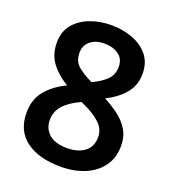

<svg xmlns="http://www.w3.org/2000/svg" viewBox="-134 -825 840 938"><g transform="rotate(20 286.0 -356.5)"><path d="M287 11Q174 11 107.5 -37.5Q41 -86 41 -181Q41 -250 79.5 -296.5Q118 -343 182 -373Q127 -406 95 -449Q63 -492 63 -553Q63 -611 94.5 -648.5Q126 -686 176.5 -705Q227 -724 286 -724Q345 -724 396 -705Q447 -686 478 -648Q509 -610 509 -552Q509 -492 473.5 -449.5Q438 -407 378 -377Q418 -356 453 -330Q488 -304 509.5 -268.5Q531 -233 531 -185Q531 -123 499 -79Q467 -35 412 -12Q357 11 287 11ZM288 -429Q333 -449 360.5 -476Q388 -503 388 -544Q388 -586 358 -607Q328 -628 285 -628Q240 -628 212 -605.5Q184 -583 184 -544Q184 -499 214 -474.5Q244 -450 288 -429ZM285 -85Q343 -85 377 -111.5Q411 -138 411 -187Q411 -229 378 -259.5Q345 -290 291 -314L276 -321Q220 -296 190 -263.5Q160 -231 160 -186Q160 -141 192 -113Q224 -85 285 -85Z"/></g></svg>

Font: Noto Sans Malayalam SemiBold
Style: Regular
Weight: 600
Designer: Jelle Bosma - Monotype Design Team
Foundry: Monotype Imaging Inc.
Version: Version 2.104; ttfautohint (v1.8.4.7-5d5b)